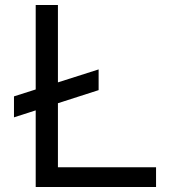

<svg xmlns="http://www.w3.org/2000/svg" viewBox="-20 -749 679 769"><path d="M123 0V-729H212V-79H605V0ZM36 -279V-363L375 -471V-388Z"/></svg>

Font: Hubot Sans
Style: Regular
Weight: 400
Designer: Deni Anggara
Foundry: GitHub, Inc., Subsidiary of Microsoft Corporation
Version: Version 2.000